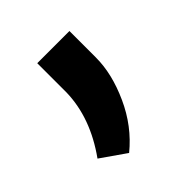

<svg xmlns="http://www.w3.org/2000/svg" viewBox="-88 -168 373 373"><g transform="rotate(-45 98.5 18.0)"><path d="M150.9 -107.4V-34.7Q150.9 9.8 128.4 59.3Q106 108.9 65.4 142.1L14.2 106.4Q61 41 62.5 -27.3V-107.4Z"/></g></svg>

Font: Roboto21382017
Style: Regular
Weight: 400
Designer: Christian Robertson
Foundry: Google
Version: Version 2.138; 2017